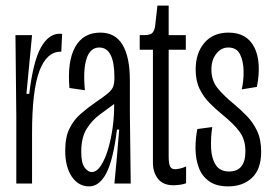

<svg xmlns="http://www.w3.org/2000/svg" viewBox="-20 -653 966 683"><path d="M38 0V-240L35 -528H94L74 -319H84Q98 -435 125.5 -484Q153 -533 192 -533Q198 -533 201 -532L198 -469H195Q146 -469 120 -400Q94 -331 94 -179V0Z M297 10Q259 10 235.5 -24.5Q212 -59 212 -117Q212 -165 227 -195.5Q242 -226 266.5 -247.5Q291 -269 320 -289Q351 -310 365 -322Q379 -334 383 -346Q387 -358 387 -378Q387 -484 333 -484Q301 -484 288 -444.5Q275 -405 282 -332L227 -340Q219 -435 247.5 -486Q276 -537 337 -537Q390 -537 416 -493.5Q442 -450 442 -367V-251Q443 -189 443.5 -125.5Q444 -62 445 0H387Q392 -48 396 -96Q400 -144 404 -192H396Q383 -85 358.5 -37.5Q334 10 297 10ZM306 -41Q324 -41 339 -64Q354 -87 364.5 -122.5Q375 -158 380.5 -197.5Q386 -237 386 -271V-283Q363 -266 335.5 -246Q308 -226 288.5 -195Q269 -164 269 -113Q269 -73 281 -57Q293 -41 306 -41Z M597 6Q560 6 542 -17Q524 -40 524 -74V-476H477V-528H492Q515 -528 522.5 -536.5Q530 -545 532 -562L540 -633H580V-528H641V-476H580V-97Q580 -71 585 -61Q590 -51 603 -51Q608 -51 618.5 -53Q629 -55 642 -61V-1Q631 3 618 4.5Q605 6 597 6Z M792 10Q749 10 723.5 -8.5Q698 -27 687 -57Q676 -87 675.5 -123Q675 -159 682 -194L735 -201Q729 -160 731 -124Q733 -88 748 -65.5Q763 -43 795 -43Q853 -43 853 -115Q853 -157 831.5 -185.5Q810 -214 769 -247Q747 -265 725.5 -286.5Q704 -308 690 -337Q676 -366 676 -406Q676 -464 707 -500.5Q738 -537 793 -537Q858 -537 884.5 -485Q911 -433 894 -344L840 -335Q847 -365 846.5 -400Q846 -435 834 -459.5Q822 -484 792 -484Q767 -484 749.5 -462Q732 -440 732 -406Q732 -365 756 -337Q780 -309 812 -283Q835 -264 857.5 -241Q880 -218 894.5 -187.5Q909 -157 909 -113Q909 -51 876.5 -20.5Q844 10 792 10Z"/></svg>

Font: Bricolage Grotesque 96pt Condensed ExtraLight
Style: Regular
Weight: 200
Width: 3
Designer: Mathieu Triay
Foundry: Atelier Triay
Version: Version 1.001; ttfautohint (v1.8.4.7-5d5b);gftools[0.9.33.de